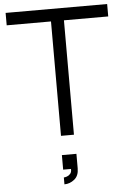

<svg xmlns="http://www.w3.org/2000/svg" viewBox="-64 -766 724 1086"><g transform="rotate(-5 298.0 -222.5)"><path d="M257 275V236Q263 236 274 232.5Q285 229 293.8 219.2Q302.5 209.5 301.5 191.5H257V109H339.5V191.5Q339.5 233.5 313.8 254.2Q288 275 257 275ZM261.5 0V-649.5H10V-720H586.5V-649.5H335V0Z"/></g></svg>

Font: Manrope ExtraLight
Style: Regular
Weight: 400
Version: Version 4.504